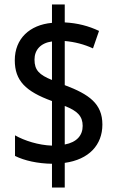

<svg xmlns="http://www.w3.org/2000/svg" viewBox="-20 -779 520 857"><path d="M212 -48V58H269V-52C377 -67 437 -132 437 -223C437 -316 378 -358 269 -399V-596C314 -592 356 -581 395 -563L422 -641C376 -663 326 -676 269 -679V-759H212V-677C112 -668 46 -606 46 -510C46 -419 94 -371 212 -328V-129C152 -131 89 -151 47 -175V-83C89 -62 148 -49 212 -48ZM212 -594V-422C155 -445 134 -466 134 -513C134 -556 161 -587 212 -594ZM269 -134V-306C326 -284 349 -260 349 -217C349 -175 323 -144 269 -134Z"/></svg>

Font: Noto Sans Arabic Cond Med
Style: Regular
Weight: 500
Width: 3
Designer: Monotype Design Team, Nadine Chahine, Nizar Qandah and Khaled Hosny
Foundry: Monotype Imaging Inc.
Version: Version 2.012